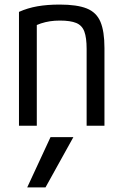

<svg xmlns="http://www.w3.org/2000/svg" viewBox="-20 -550 540 840"><path d="M179 270H99L201 50H301ZM63 -498Q101 -515 144 -522.5Q187 -530 241 -530Q317 -530 359.5 -513Q402 -496 419.5 -454.5Q437 -413 437 -340V0H359V-336Q359 -385 349 -412Q339 -439 313.5 -449.5Q288 -460 242 -460Q219 -460 199 -457Q179 -454 159 -447.5Q139 -441 115 -428L141 -478V0H63Z"/></svg>

Font: M PLUS Code Latin
Style: Regular
Weight: 400
Designer: Coji Morishita
Foundry: UNDERFOREST DESIGN
Version: Version 1.002; ttfautohint (v1.8.3)